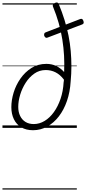

<svg xmlns="http://www.w3.org/2000/svg" viewBox="-20 -1037 699 1557"><path d="M248 19Q192 19 152.5 -4.5Q113 -28 92.5 -70.5Q72 -113 72 -168Q72 -225 90.5 -286Q109 -347 146 -400Q183 -453 235.5 -486Q288 -519 356 -519Q399 -519 434.5 -502.5Q470 -486 500 -453Q503 -519 499.5 -584.5Q496 -650 485.5 -716.5Q475 -783 456 -850Q437 -917 409 -985Q406 -995 410 -1001.5Q414 -1008 425 -1013Q448 -1024 456 -1005Q483 -940 503 -876Q523 -812 535.5 -749Q548 -686 553.5 -623.5Q559 -561 559 -499.5Q559 -438 553 -377Q548 -291 523 -218.5Q498 -146 457 -93Q416 -40 362.5 -10.5Q309 19 248 19ZM254 -31Q300 -31 342 -56.5Q384 -82 417 -128Q450 -174 471 -235.5Q492 -297 496 -370Q497 -377 498 -382Q499 -387 498 -392Q467 -432 430.5 -450.5Q394 -469 351 -469Q299 -469 258 -440Q217 -411 188 -365.5Q159 -320 143.5 -268.5Q128 -217 128 -170Q128 -128 143.5 -96.5Q159 -65 187 -48Q215 -31 254 -31ZM365 -732Q357 -728 349.5 -732.5Q342 -737 338 -749Q337 -759 339.5 -765.5Q342 -772 351 -775L631 -883Q650 -890 657 -865Q660 -855 658 -849Q656 -843 647 -839ZM0 490H603V500H0ZM0 -20H603V0H0ZM0 -505H603V-500H0ZM0 -1010H603V-1000H0Z"/></svg>

Font: Playwrite RO Guides
Style: Regular
Weight: 400
Designer: Veronika Burian, José Scaglione
Foundry: TypeTogether
Version: Version 1.003